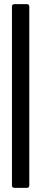

<svg xmlns="http://www.w3.org/2000/svg" viewBox="-20 -780 200 931"><path d="M110 131H51Q38 131 38 119V-748Q38 -760 51 -760H110Q122 -760 122 -748V119Q122 131 110 131Z"/></svg>

Font: Sanchez
Style: Regular
Weight: 400
Designer: Daniel Hernández
Foundry: LatinoType
Version: Version 1.001